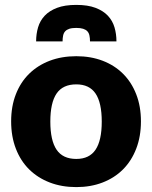

<svg xmlns="http://www.w3.org/2000/svg" viewBox="-20 -756 621 784"><path d="M291.5 -526.5Q350.5 -526.5 399 -508Q447.5 -489.5 482.2 -455Q517 -420.5 536.2 -371.2Q555.5 -322 555.5 -260.5Q555.5 -198.5 536.2 -148.8Q517 -99 482.2 -64.2Q447.5 -29.5 399 -10.8Q350.5 8 291.5 8Q232 8 183.2 -10.8Q134.5 -29.5 99.2 -64.2Q64 -99 44.8 -148.8Q25.5 -198.5 25.5 -260.5Q25.5 -322 44.8 -371.2Q64 -420.5 99.2 -455Q134.5 -489.5 183.2 -508Q232 -526.5 291.5 -526.5ZM291.5 -107Q345 -107 370.2 -144.8Q395.5 -182.5 395.5 -259.5Q395.5 -336.5 370.2 -374Q345 -411.5 291.5 -411.5Q236.5 -411.5 211 -374Q185.5 -336.5 185.5 -259.5Q185.5 -182.5 211 -144.8Q236.5 -107 291.5 -107ZM291.5 -736Q338.5 -736 370 -724Q401.5 -712 420.5 -691.8Q439.5 -671.5 447.5 -644.5Q455.5 -617.5 455.5 -587H347.5Q347.5 -600.5 345.2 -611Q343 -621.5 336.8 -628.2Q330.5 -635 319.5 -638.5Q308.5 -642 291.5 -642Q274 -642 263.2 -638.5Q252.5 -635 246.2 -628.2Q240 -621.5 237.8 -611Q235.5 -600.5 235.5 -587H127.5Q127.5 -617.5 135.5 -644.5Q143.5 -671.5 162.5 -691.8Q181.5 -712 213 -724Q244.5 -736 291.5 -736Z"/></svg>

Font: Lato 2
Style: Regular
Weight: 900
Designer: Lukasz Dziedzic with Adam Twardoch and Botio Nikoltchev
Foundry: tyPoland Lukasz Dziedzic
Version: Version 2.015; 2015-08-06; http://www.latofonts.com/